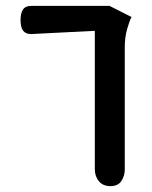

<svg xmlns="http://www.w3.org/2000/svg" viewBox="-20 -634 518 654"><path d="M356 0Q331 0 317 -16.5Q303 -33 303 -58V-529L86 -518Q68 -518 59 -529Q50 -540 50 -567Q50 -588 58 -601Q66 -614 87 -614H353L428 -576Q421 -563 413 -535Q405 -507 405 -472V-57Q405 -35 393.5 -17.5Q382 0 356 0Z"/></svg>

Font: El Messiri Medium
Style: Regular
Weight: 500
Designer: Mohamed Gaber
Foundry: Kief Type Foundry
Version: Version 2.020; ttfautohint (v1.8.3)